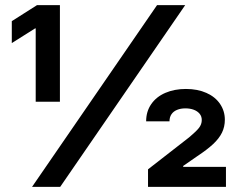

<svg xmlns="http://www.w3.org/2000/svg" viewBox="-20 -727 925 747"><path d="M591 -707H700.5L214.2 0H104.7ZM118.9 -616.5H116.5L25.9 -559.4V-644.7L123.9 -707H213.1V-331.1H118.9ZM555.9 -68.2 708.7 -187.1Q713.9 -191.3 718.7 -195.1Q743.2 -215.7 754.1 -229.4Q765 -243.2 765 -260.1Q765 -274.4 756.6 -284.5Q748.2 -294.6 733.9 -300Q719.5 -305.4 701.2 -305.4Q682.9 -305.4 668.8 -299.5Q654.6 -293.7 647 -282.3Q639.4 -270.9 639.4 -255H548.6Q548.6 -293.4 568.4 -321.9Q588.1 -350.5 623.3 -365.7Q658.5 -380.9 703.3 -380.9Q749 -380.9 783.4 -365.4Q817.9 -349.9 836.3 -322.4Q854.8 -295 854.8 -261.1Q854.8 -234 843.7 -211.1Q832.5 -188.2 809.3 -166.5Q786.1 -144.9 748 -119.7L692.7 -81.4V-77.9H859.1V0H555.9Z"/></svg>

Font: Pretendard Std Variable
Style: Regular
Weight: 400
Designer: Base glyphs from Inter by Rasmus Andersson; Hangeul glyphs from Noto Sans CJK(Source Han Sans) by Jang Soo-young and Kan
Foundry: Kil Hyung-jin
Version: Version 1.309;Glyphs 3.2 (3225)